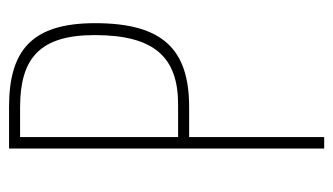

<svg xmlns="http://www.w3.org/2000/svg" viewBox="-180 -574 754 435"><g transform="rotate(-90 197.5 -357.0)"><path d="M172 -714H78V0H104V-306H172C303 -306 362 -366 362 -519C362 -663 300 -714 172 -714ZM171 -689C282 -689 335 -645 335 -520C335 -385 285 -331 178 -331H104V-689Z"/></g></svg>

Font: Noto Sans Devanagari UI ExtraCondensed Thin
Style: Regular
Weight: 100
Width: 2
Designer: Jelle Bosma - Monotype Design Team
Foundry: Monotype Imaging Inc.
Version: Version 2.004